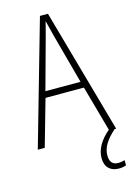

<svg xmlns="http://www.w3.org/2000/svg" viewBox="-138 -782 726 1067"><g transform="rotate(-15 225.5 -248.5)"><path d="M365 131C365 84 393 44 442 0H451L250 -715H204L0 0H40L116 -267H337L410 -5C359 38 330 87 330 137C330 189 360 218 409 218C426 218 441 215 451 211V181C443 184 428 187 413 187C381 187 365 168 365 131ZM249 -591 327 -303H125L204 -591C212 -623 220 -649 227 -679C234 -649 242 -621 249 -591Z"/></g></svg>

Font: Noto Sans Myanmar Condensed ExtraLight
Style: Regular
Weight: 200
Width: 3
Designer: Monotype Design Team
Foundry: Monotype Imaging Inc.
Version: Version 2.107